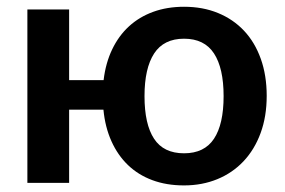

<svg xmlns="http://www.w3.org/2000/svg" viewBox="-20 -541 842 568"><path d="M286.5 -304Q292.5 -354.5 311.8 -394.8Q331 -435 361.5 -463Q392 -491 433.2 -506Q474.5 -521 524.5 -521Q580 -521 625 -502.5Q670 -484 702 -450Q734 -416 751.5 -367Q769 -318 769 -257.5Q769 -196.5 751 -147.5Q733 -98.5 700.5 -64Q668 -29.5 623 -11Q578 7.5 524.5 7.5Q472.5 7.5 430.8 -8Q389 -23.5 358.8 -52.5Q328.5 -81.5 309.8 -123Q291 -164.5 286 -216.5H184.5V0H61V-513H184.5V-304ZM524.5 -87.5Q584.5 -87.5 613 -130.5Q641.5 -173.5 641.5 -256.5Q641.5 -339.5 613 -383Q584.5 -426.5 524.5 -426.5Q464.5 -426.5 436 -382.8Q407.5 -339 407.5 -256.5Q407.5 -173.5 435.8 -130.5Q464 -87.5 524.5 -87.5Z"/></svg>

Font: Lato
Style: Bold
Weight: 700
Designer: Lukasz Dziedzic with Adam Twardoch and Botio Nikoltchev
Foundry: tyPoland Lukasz Dziedzic
Version: Version 2.010; 2014-09-01; http://www.latofonts.com/; ttfaut